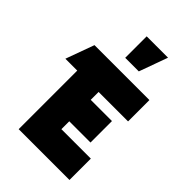

<svg xmlns="http://www.w3.org/2000/svg" viewBox="-277 -1078 1189 1189"><g transform="rotate(45 317.0 -483.5)"><path d="M20 -513 88 -700H569V-513H311V-444H497V-256H311V-187H569V0H124V-513ZM278 -779V-967H465L397 -779Z"/></g></svg>

Font: Clickuper
Style: Bold
Weight: 700
Designer: Denis Ignatov
Foundry: Denis Ignatov
Version: Version 1.10 April 16, 2021